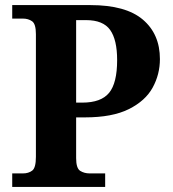

<svg xmlns="http://www.w3.org/2000/svg" viewBox="-20 -734 678 754"><path d="M28 0V-53H70Q92 -53 106.5 -64Q121 -75 121 -118V-600Q121 -640 106 -650.5Q91 -661 70 -661H28V-714H335Q474 -714 541 -657Q608 -600 608 -502Q608 -442 579.5 -390Q551 -338 486 -305.5Q421 -273 313 -273H279V-113Q279 -73 295 -63Q311 -53 332 -53H393V0ZM303 -331Q377 -331 408.5 -369.5Q440 -408 440 -498Q440 -578 412.5 -616.5Q385 -655 318 -655H279V-331Z"/></svg>

Font: Noto Serif Yezidi
Style: Bold
Weight: 700
Designer: Dalton Maag Ltd
Foundry: Dalton Maag Ltd
Version: Version 1.001; ttfautohint (v1.8.4.7-5d5b)